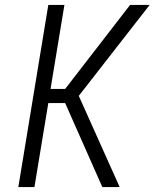

<svg xmlns="http://www.w3.org/2000/svg" viewBox="-20 -755 640 775"><path d="M393 0 243 -339H175L119 0H54L175 -735H240L184 -396H243L505 -735H584L298 -368L463 0Z"/></svg>

Font: Iosevka Light Extended Oblique
Style: Regular
Weight: 300
Width: 7
Italic angle: -9°
Monospace: yes
Designer: Belleve Invis
Foundry: Belleve Invis
Version: Version 32.5.0; ttfautohint (v1.8.4)